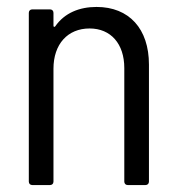

<svg xmlns="http://www.w3.org/2000/svg" viewBox="-20 -533 511 553"><path d="M258 -513C209 -513 166 -496 139 -457C136 -454 134 -456 134 -459V-496C134 -502 130 -506 124 -506H73C67 -506 63 -502 63 -496V-10C63 -4 67 0 73 0H124C130 0 134 -4 134 -10V-335C134 -406 175 -451 238 -451C299 -451 338 -407 338 -337V-10C338 -4 342 0 348 0H399C405 0 409 -4 409 -10V-347C409 -450 352 -513 258 -513Z"/></svg>

Font: Barlow Semi Condensed
Style: Regular
Weight: 400
Width: 4
Designer: Jeremy Tribby
Foundry: Tribby Type
Version: Version 1.422;hotconv 1.0.109;makeotfexe 2.5.65596